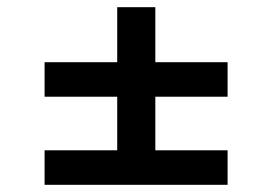

<svg xmlns="http://www.w3.org/2000/svg" viewBox="-20 -641 757 534"><path d="M412 -372V-223H613V-127H104V-223H306V-372H104V-468H306V-621H412V-468H613V-372Z"/></svg>

Font: Poppins Medium A&M
Style: Regular
Weight: 500
Designer: Ninad Kale (Devanagari), Jonny Pinhorn (Latin)
Foundry: Indian Type Foundry
Version: 4.004